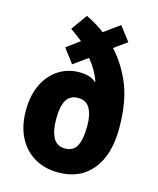

<svg xmlns="http://www.w3.org/2000/svg" viewBox="-116 -848 773 940"><g transform="rotate(15 270.5 -378.5)"><path d="M207 -767Q232 -755 255.5 -741Q279 -727 302 -710L381 -767L436 -695L371 -648Q433 -580 467.5 -492.5Q502 -405 502 -276Q502 -141 440.5 -65.5Q379 10 269 10Q199 10 147 -21Q95 -52 66.5 -108.5Q38 -165 38 -241Q38 -321 65.5 -376.5Q93 -432 139.5 -461.5Q186 -491 243 -491Q300 -491 327 -465L330 -467Q312 -521 270 -571L198 -519L144 -591L211 -640Q182 -663 149 -686ZM270 -368Q229 -368 210.5 -336.5Q192 -305 192 -240Q192 -181 210.5 -146.5Q229 -112 270 -112Q313 -112 330.5 -146Q348 -180 348 -248Q348 -303 329.5 -335.5Q311 -368 270 -368Z"/></g></svg>

Font: Noto Sans Lao UI Cond ExtBd
Style: Regular
Weight: 800
Width: 3
Designer: Monotype Design Team
Foundry: Monotype Imaging Inc.
Version: Version 2.000; ttfautohint (v1.8.4.7-5d5b)